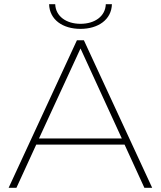

<svg xmlns="http://www.w3.org/2000/svg" viewBox="-20 -891 763 911"><path d="M362 -754C446 -754 509 -798 511 -871H482C480 -814 430 -778 362 -778C294 -778 244 -814 242 -871H213C215 -798 277 -754 362 -754ZM665 0H702L378 -700H345L21 0H58L152 -205H571ZM165 -234 362 -661 558 -234Z"/></svg>

Font: Talent ExtraLight
Style: Regular
Weight: 200
Designer: Mike Powis
Version: Version 1.001;hotconv 1.0.109;makeotfexe 2.5.65596